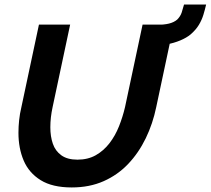

<svg xmlns="http://www.w3.org/2000/svg" viewBox="-20 -818 925 843"><path d="M295 5Q210 5 158.5 -27Q107 -59 84 -113Q61 -167 61 -235Q61 -262 64 -290.5Q67 -319 74 -348L151 -710H288L211 -348Q206 -325 203.5 -303Q201 -281 201 -259Q201 -219 212 -187Q223 -155 249.5 -136Q276 -117 320 -117Q366 -117 400.5 -136.5Q435 -156 460.5 -189Q486 -222 502.5 -263.5Q519 -305 529 -348L606 -710H743L666 -348Q651 -275 620 -211Q589 -147 543 -98.5Q497 -50 435 -22.5Q373 5 295 5ZM645 -617 665 -709Q700 -709 722 -714.5Q744 -720 758 -732Q772 -746 777.5 -762.5Q783 -779 788 -798H885Q880 -776 873 -753Q866 -730 853 -708.5Q840 -687 817 -667Q799 -652 771.5 -640.5Q744 -629 711.5 -623Q679 -617 645 -617Z"/></svg>

Font: Raleway Thin
Style: Bold Italic
Weight: 700
Italic angle: -12°
Version: Version 4.026